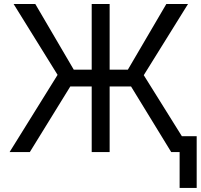

<svg xmlns="http://www.w3.org/2000/svg" viewBox="-20 -747 989 943"><path d="M518.5 -404.8H608L796.9 -727.3H903.4L686.1 -377.8L873.2 -78.1H946V176.1H862.2V0H821L623.6 -322.4H518.5V0H430.4V-322.4H325.3L126.4 0H27L262.8 -379.3L46.9 -727.3H153.4L342.3 -404.8H430.4V-727.3H518.5Z"/></svg>

Font: Interop
Style: Regular
Weight: 400
Designer: Rasmus Andersson, Google, Jang Haemin
Foundry: jhaemin
Version: Version 1.008